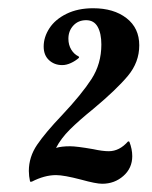

<svg xmlns="http://www.w3.org/2000/svg" viewBox="-20 -783 368 466"><path d="M177 -347Q135 -358 116 -358Q88 -358 57 -342H53Q50 -356 50 -368Q50 -402 70 -431.5Q90 -461 131 -504Q178 -554 202 -591Q226 -628 226 -675Q226 -702 217 -718Q208 -734 189 -734Q170 -734 158 -721Q146 -708 146 -689Q146 -674 153 -662.5Q160 -651 171 -646L172 -643Q163 -635 152 -630Q141 -625 131 -625Q112 -625 99 -637Q86 -649 86 -670Q86 -693 100 -714.5Q114 -736 141.5 -749.5Q169 -763 206 -763Q256 -763 287 -739Q318 -715 318 -673Q318 -632 290.5 -599Q263 -566 208 -520Q171 -490 149.5 -468.5Q128 -447 116 -424Q129 -428 150 -428Q166 -428 206 -421Q229 -416 244 -416Q270 -416 291 -440L294 -439Q301 -421 301 -404Q301 -375 279.5 -356Q258 -337 228 -337Q213 -337 177 -347Z"/></svg>

Font: Lobster
Style: Regular
Weight: 400
Designer: Impallari Type
Foundry: Impallari Type
Version: Version 2.100